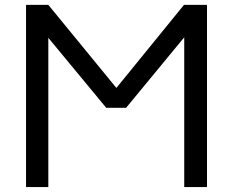

<svg xmlns="http://www.w3.org/2000/svg" viewBox="-20 -752 936 774"><path d="M449.2 -397.5 721.7 -732.4H814.5V2H722.7V-601.6L488.3 -317.4H408.2L174.8 -599.6V2H85V-732.4H174.8Z"/></svg>

Font: Gen Shin Gothic Regular
Style: Regular
Weight: 400
Designer: [Source Han Sans]
Ryoko NISHIZUKA  (kana & ideographs); Paul D. Hunt (Latin, Greek & Cyrillic); Wenlong ZHANG  (bopomofo
Version: Version 1.002.20150607